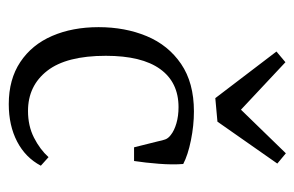

<svg xmlns="http://www.w3.org/2000/svg" viewBox="-140 -538 688 449"><g transform="rotate(90 204.5 -314.0)"><path d="M44 -200Q44 -262 65 -312.5Q86 -363 130 -393Q174 -423 241 -423Q274 -423 308.5 -416Q343 -409 364 -398Q366 -373 363.5 -341Q361 -309 357 -283H325L311 -339Q309 -349 306.5 -356Q304 -363 296 -369Q286 -377 269 -382Q252 -387 231 -387Q173 -387 142 -344Q111 -301 111 -217Q111 -125 146 -80Q181 -35 240 -35Q275 -35 302.5 -49Q330 -63 348 -83L368 -65Q349 -29 311.5 -9.5Q274 10 224 10Q166 10 125.5 -17Q85 -44 64.5 -91.5Q44 -139 44 -200ZM363 -618 265 -478 210 -473 101 -616 126 -637 237 -533 339 -638Z"/></g></svg>

Font: Yrsa Light
Style: Regular
Weight: 300
Designer: Anna Giedrys (Yrsa+Rasa design), David Brezina (Yrsa art-direction, Rasa art-direction, design)
Foundry: Rosetta Type Foundry
Version: Version 2.004